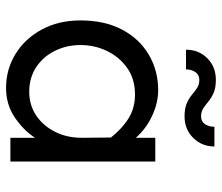

<svg xmlns="http://www.w3.org/2000/svg" viewBox="-70 -662 747 647"><g transform="rotate(90 303.5 -338.5)"><path d="M276.4 14.6Q213.9 14.6 162.1 -17.1Q110.4 -48.8 79.6 -105.5Q48.8 -162.1 48.8 -236.3Q48.8 -317.4 79.6 -376Q110.4 -434.6 164.1 -466.3Q217.8 -498 284.2 -498Q326.2 -498 369.6 -478Q413.1 -458 444.3 -422.9V-488.3H524.4V0H444.3V-83Q418.9 -43.9 375.5 -14.6Q332 14.6 276.4 14.6ZM289.1 -63.5Q334 -63.5 369.1 -86.9Q404.3 -110.4 424.8 -151.9Q445.3 -193.4 444.3 -245.1L443.4 -338.9Q413.1 -377 378.4 -398.4Q343.8 -419.9 298.8 -419.9Q246.1 -419.9 209 -393.6Q171.9 -367.2 151.9 -325.7Q131.8 -284.2 131.8 -236.3Q131.8 -189.5 151.4 -149.9Q170.9 -110.4 206.5 -86.9Q242.2 -63.5 289.1 -63.5ZM372.1 -586.9Q345.7 -586.9 328.6 -594.2Q311.5 -601.6 299.3 -611.8Q287.1 -622.1 275.9 -629.4Q264.6 -636.7 249 -636.7Q232.4 -636.7 223.1 -623.5Q213.9 -610.4 213.9 -591.8H147.5Q147.5 -634.8 176.3 -663.6Q205.1 -692.4 249 -692.4Q275.4 -692.4 292.5 -685.1Q309.6 -677.7 321.8 -667.5Q334 -657.2 345.2 -649.9Q356.4 -642.6 372.1 -642.6Q389.6 -642.6 398.4 -655.8Q407.2 -668.9 407.2 -687.5H473.6Q473.6 -645.5 444.8 -616.2Q416 -586.9 372.1 -586.9Z"/></g></svg>

Font: Sen
Style: Regular
Weight: 400
Designer: Kosal Sen, Philatype
Foundry: Philatype
Version: Version 2.000;gftools[0.9.31]